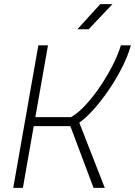

<svg xmlns="http://www.w3.org/2000/svg" viewBox="-20 -914 657 934"><path d="M44.4 0 166.5 -693.4H213.4L151.9 -344.2H325.7Q361.3 -364.7 398.4 -405.5Q435.5 -446.3 469.5 -496.8Q503.4 -547.4 529.3 -598.9Q555.2 -650.4 567.9 -693.4H616.7Q602.1 -641.1 573.2 -584.5Q544.4 -527.8 508.3 -475.1Q472.2 -422.4 434.8 -380.9Q397.5 -339.4 365.7 -317.4L489.7 0H435.1L322.3 -300.3H144L91.3 0ZM356.4 -771.5 467.8 -894H527.3L411.1 -771.5Z"/></svg>

Font: CaskaydiaCove NF ExtraLight
Style: Italic
Weight: 200
Italic angle: -10°
Designer: Aaron Bell
Foundry: Saja Typeworks
Version: Version 2111.001; VTT 6.35;Nerd Fonts 3.2.1